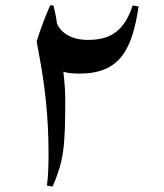

<svg xmlns="http://www.w3.org/2000/svg" viewBox="-20 -690 607 712"><path d="M175 2C216 -94 222 -140 222 -324C222 -347 220 -380 215 -424C231 -419 251 -417 274 -417C425 -417 470 -506 494 -666L472 -670C439 -569 384 -542 304 -542C251 -542 206 -565 191 -604C188 -629 184 -646 178 -670H166C160 -657 149 -631 139 -604C130 -580 121 -554 116 -536C121 -510 125 -485 130 -459C145 -375 160 -261 160 -122C160 -68 158 -29 154 -2Z"/></svg>

Font: Noto Nastaliq Urdu
Style: Regular
Weight: 400
Designer: Monotype Design Team (Patrick Giasson: type design, Kamal Mansour: OpenType code, Glenda Bellarosa). Updated by Simon Co
Foundry: Monotype Imaging Inc., Simon Cozens
Version: Version 3.009